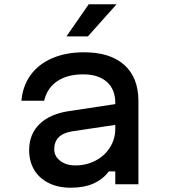

<svg xmlns="http://www.w3.org/2000/svg" viewBox="-20 -860 790 896"><path d="M530 -279 316 -247Q274 -240 253.5 -219Q233 -198 233 -163Q233 -131 261 -109.5Q289 -88 332 -88Q383 -88 426 -110.5Q469 -133 493.5 -172.5Q518 -212 518 -259V-380Q518 -443 478.5 -478Q439 -513 368 -513Q294 -513 247 -481Q200 -449 186 -390H80Q86 -459 123 -510Q160 -561 224 -588.5Q288 -616 372 -616Q494 -616 560 -557Q626 -498 626 -388V0H518V-60H488Q459 -22 415 -3Q371 16 310 16Q251 16 207 -6Q163 -28 139.5 -67.5Q116 -107 116 -160Q116 -234 165 -281.5Q214 -329 305 -342L530 -376ZM394 -840H524L390 -690H290Z"/></svg>

Font: Martian Mono sWd Rg
Style: Regular
Weight: 400
Width: 6
Monospace: yes
Designer: Roman Shamin
Foundry: Evil Martians
Version: Version 1.000